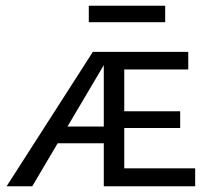

<svg xmlns="http://www.w3.org/2000/svg" viewBox="-20 -646 735 666"><path d="M553 -569H288V-626H553ZM657 -62V0H340V-149H180L92 0H3L302 -466H633V-405H411V-260H605V-202H411V-62ZM340 -207V-420L214 -207Z"/></svg>

Font: Ysabeau SC Medium
Style: Regular
Weight: 500
Designer: Christian Thalmann (Catharsis Fonts)
Version: Version 0.003